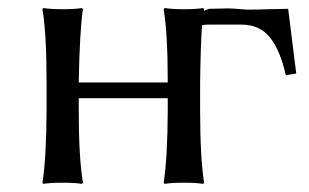

<svg xmlns="http://www.w3.org/2000/svg" viewBox="-20 -452 764 475"><path d="M497.1 -430.2 544.9 -431.2Q553.7 -431.2 570.3 -429.7Q586.9 -428.2 594.2 -428.2Q614.3 -428.2 646.2 -429.2Q678.2 -430.2 692.9 -430.2L712.9 -270L687 -266.1Q673.8 -326.2 648.4 -358.6Q623 -391.1 577.1 -391.1H496.1Q486.8 -391.1 480 -389.6Q476.6 -352.5 475.1 -250V-179.2Q475.1 -63 484.9 0L482.9 2.9Q464.8 0 434.8 0Q404.8 0 387.2 2.9L384.8 0Q394.5 -60.1 395 -179.2V-209H174.8V-179.2Q174.8 -63 185.1 0L183.1 2.9Q165 0 135 0Q105 0 86.9 2.9L85 0Q94.7 -60.1 95.2 -179.2V-250Q95.2 -369.1 85 -429.2L86.9 -432.1Q105 -429.2 135 -429.2Q165 -429.2 183.1 -432.1L185.1 -429.2Q177.2 -376 174.8 -250V-248H395V-250Q395 -369.1 384.8 -429.2L387.2 -432.1Q405.3 -429.2 435.1 -429.2Q464.8 -429.2 482.9 -432.1L484.9 -429.2L484.4 -425.3Z"/></svg>

Font: Biolilbert
Style: Regular
Weight: 400
Designer: Philipp H. Poll
Foundry: Philipp H. Poll
Version: Version 1.1.0